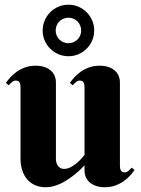

<svg xmlns="http://www.w3.org/2000/svg" viewBox="-20 -785 595 813"><path d="M487.8 -85Q487.8 -80.6 488.3 -75.4Q488.8 -70.3 490.7 -65.7Q492.7 -61 496.6 -58.1Q500.5 -55.2 507.8 -55.2Q517.1 -55.2 524.4 -61.8Q531.7 -68.4 538.1 -75.2L549.8 -64.9Q542.5 -54.7 531.5 -42.2Q520.5 -29.8 504.9 -18.6Q489.3 -7.3 469.2 0.2Q449.2 7.8 423.8 7.8Q402.3 7.8 386.5 2.2Q370.6 -3.4 359.6 -12.9Q348.6 -22.5 343.3 -35.4Q337.9 -48.3 337.9 -63V-85Q313.5 -58.6 286.6 -38.6Q274.9 -29.8 261.7 -21.5Q248.5 -13.2 234.4 -6.6Q220.2 0 205.1 3.9Q189.9 7.8 174.8 7.8Q145.5 7.8 124.8 -2.7Q104 -13.2 91.3 -30.3Q78.6 -47.4 72.8 -68.8Q66.9 -90.3 66.9 -111.8V-414.1Q66.9 -418.5 66.4 -423.6Q65.9 -428.7 64 -433.3Q62 -438 58.1 -440.9Q54.2 -443.8 46.9 -443.8Q38.1 -443.8 30.5 -437.3Q22.9 -430.7 17.1 -423.8L4.9 -434.1Q12.2 -444.3 23.2 -456.8Q34.2 -469.2 49.8 -480.5Q65.4 -491.7 85.7 -499.3Q106 -506.8 130.9 -506.8Q152.3 -506.8 168.5 -501.2Q184.6 -495.6 195.3 -486.1Q206.1 -476.6 211.4 -463.6Q216.8 -450.7 216.8 -436V-109.9Q216.8 -103 219 -95.9Q221.2 -88.9 225.3 -83Q229.5 -77.1 235.8 -73.5Q242.2 -69.8 251 -69.8Q265.1 -69.8 279.3 -77.1Q293.5 -84.5 305.2 -94.5Q316.9 -104.5 325.4 -114.3Q334 -124 337.9 -128.9V-414.1Q337.9 -418.5 337.4 -423.6Q336.9 -428.7 335 -433.3Q333 -438 329.1 -440.9Q325.2 -443.8 317.9 -443.8Q309.1 -443.8 301.5 -437.3Q293.9 -430.7 288.1 -423.8L275.9 -434.1Q283.2 -444.3 294.2 -456.8Q305.2 -469.2 320.8 -480.5Q336.4 -491.7 356.7 -499.3Q377 -506.8 401.9 -506.8Q423.3 -506.8 439.5 -501.2Q455.6 -495.6 466.3 -486.1Q477.1 -476.6 482.4 -463.6Q487.8 -450.7 487.8 -436ZM160.6 -655.8Q160.6 -678.2 169.2 -698.2Q177.7 -718.3 192.6 -733.2Q207.5 -748 227.5 -756.6Q247.6 -765.1 270 -765.1Q292.5 -765.1 312.3 -756.6Q332 -748 346.9 -733.2Q361.8 -718.3 370.4 -698.2Q378.9 -678.2 378.9 -655.8Q378.9 -633.3 370.4 -613.5Q361.8 -593.8 346.9 -578.9Q332 -564 312.3 -555.4Q292.5 -546.9 270 -546.9Q247.6 -546.9 227.5 -555.4Q207.5 -564 192.6 -578.9Q177.7 -593.8 169.2 -613.5Q160.6 -633.3 160.6 -655.8ZM215.8 -655.8Q215.8 -644.5 220 -634.8Q224.1 -625 231.4 -617.7Q238.8 -610.4 248.8 -606.2Q258.8 -602.1 270 -602.1Q281.2 -602.1 291 -606.2Q300.8 -610.4 308.1 -617.7Q315.4 -625 319.6 -634.8Q323.7 -644.5 323.7 -655.8Q323.7 -667 319.6 -677Q315.4 -687 308.1 -694.3Q300.8 -701.7 291 -705.8Q281.2 -710 270 -710Q258.8 -710 248.8 -705.8Q238.8 -701.7 231.4 -694.3Q224.1 -687 220 -677Q215.8 -667 215.8 -655.8Z"/></svg>

Font: Berkshire Swash
Style: Regular
Weight: 700
Designer: Astigmatic (AOETI)
Foundry: Astigmatic (AOETI)
Version: Version 1.000